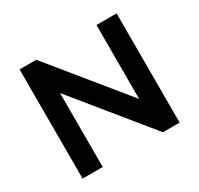

<svg xmlns="http://www.w3.org/2000/svg" viewBox="-148 -883 1106 1066"><g transform="rotate(-30 405.0 -350.0)"><path d="M94 0V-700H201L587 -226V-700H716V0H609L223 -474V0Z"/></g></svg>

Font: Montserrat Thin SemiBold
Style: Regular
Weight: 600
Version: Version 9.000